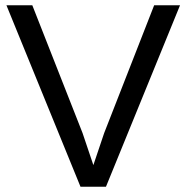

<svg xmlns="http://www.w3.org/2000/svg" viewBox="-20 -708 707 728"><path d="M381.8 0H285.2L4.4 -688H102.5L293 -203.6L334 -82L375 -203.6L564.5 -688H662.6Z"/></svg>

Font: TypoPRO Liberation Sans
Style: Regular
Weight: 400
Designer: Steve Matteson
Foundry: Ascender Corporation
Version: Version 2.00.1